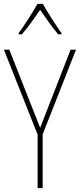

<svg xmlns="http://www.w3.org/2000/svg" viewBox="-20 -970 412 990"><path d="M201 -950H173C149 -907 102 -833 76 -799V-793H93C123 -827 161 -882 187 -919C214 -880 250 -828 280 -793H297V-799C278 -825 226 -905 201 -950ZM187 -311 28 -714H0L174 -276V0H200V-277L372 -714H344Z"/></svg>

Font: Noto Sans Condensed Thin
Style: Regular
Weight: 100
Width: 3
Designer: Monotype Design Team
Foundry: Monotype Imaging Inc.
Version: Version 2.013